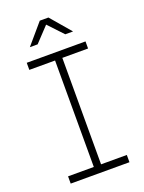

<svg xmlns="http://www.w3.org/2000/svg" viewBox="-164 -967 784 1044"><g transform="rotate(-20 228.0 -445.0)"><path d="M353 -773H308L228 -858L148 -773H103L203 -890H253ZM398 -658H249V-42H398V0H58V-42H207V-658H58V-699H398Z"/></g></svg>

Font: TypoPRO Montserrat Alternates
Style: Regular
Weight: 275
Designer: Julieta Ulanovsky
Foundry: Julieta Ulanovsky
Version: Version 6.001